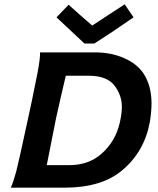

<svg xmlns="http://www.w3.org/2000/svg" viewBox="-20 -867 730 887"><path d="M556 -847 597 -787Q489 -712 416 -666H370L241 -787L297 -845Q342 -804 406 -749Q424 -761 474 -793.5Q524 -826 556 -847ZM672 -302Q646 -164 543 -79Q448 0 278 0H30Q41 -24 55 -75Q64 -108 108 -312Q125 -387 153 -529Q166 -596 165 -625H420Q493 -625 553.5 -598.5Q614 -572 644 -526Q680 -470 680 -389Q680 -352 672 -302ZM534 -303Q543 -343 543 -373Q543 -425 511 -469Q476 -517 391 -517H284Q269 -454 261 -419Q239 -323 239 -321Q236 -308 196 -104H299Q389 -104 448 -156Q514 -213 534 -303Z"/></svg>

Font: GFS Neohellenic Rg
Style: Bold Italic
Weight: 700
Italic angle: -12°
Designer: Designed by Takis Katsoulidis and George D. Matthiopoulos.
Foundry: Designed by Takis Katsoulidis and George D. Matthiopoulos.
Version: Version 1.0